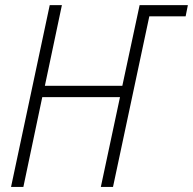

<svg xmlns="http://www.w3.org/2000/svg" viewBox="-20 -734 758 754"><path d="M23.4 0 175.3 -713.9H223.1L156.2 -397H460.4L528.3 -713.9H717.8L709 -669.9H566.4L423.8 0H376L451.2 -352.5H146L71.8 0Z"/></svg>

Font: Open Sans SemiCondensed Light
Style: Italic
Weight: 300
Width: 4
Italic angle: -12°
Designer: Monotype Design Team
Foundry: Monotype Imaging Inc.
Version: Version 3.000